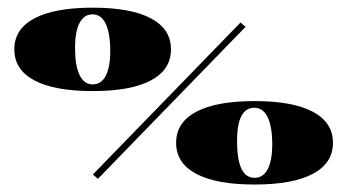

<svg xmlns="http://www.w3.org/2000/svg" viewBox="-20 -479 910 503"><path d="M236.5 -10.5 223.3 -21.9 610.1 -420 623.3 -408.7ZM70.1 -430.9Q122.8 -458.9 222.9 -458.9Q323 -458.9 375.4 -430.9Q427.9 -403 427.9 -349.7Q427.9 -296.3 375.4 -268.4Q323 -240.4 222.9 -240.4Q122.8 -240.4 70.1 -268.4Q17.5 -296.3 17.5 -349.7Q17.5 -403 70.1 -430.9ZM222.5 -441.4Q200.2 -441.4 188.4 -418.9Q176.6 -396.4 176.6 -354Q176.6 -307.3 188.4 -282.6Q200.2 -257.9 222.9 -257.9Q245.2 -257.9 257 -280.4Q268.8 -302.9 268.8 -345.3Q268.8 -392 257 -416.7Q245.2 -441.4 222.5 -441.4ZM494.1 -186.2Q546.8 -214.2 646.9 -214.2Q746.9 -214.2 799.6 -186.2Q852.3 -158.2 852.3 -104.9Q852.3 -51.6 799.6 -23.6Q746.9 4.4 646.9 4.4Q546.8 4.4 494.1 -23.6Q441.4 -51.6 441.4 -104.9Q441.4 -158.2 494.1 -186.2ZM646.4 -196.7Q601 -196.7 601 -109.3Q601 -13.1 646.9 -13.1Q669.1 -13.1 681.2 -35.6Q693.2 -58.1 693.2 -100.5Q693.2 -147.3 681.2 -172Q669.1 -196.7 646.4 -196.7Z"/></svg>

Font: FoglihtenBlackPcs
Style: BlackPcs
Weight: 900
Version: Version 0.75